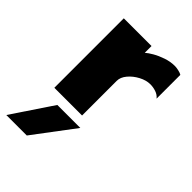

<svg xmlns="http://www.w3.org/2000/svg" viewBox="-216 -537 862 862"><g transform="rotate(45 215.0 -106.5)"><path d="M57 0V-441H233V-398Q244 -408 265.5 -420.5Q287 -433 315 -442.5Q343 -452 371 -452Q380 -452 394 -449Q408 -446 416 -441V-290Q405 -304 387 -310Q369 -316 351 -316Q325 -316 297.5 -301.5Q270 -287 251.5 -265Q233 -243 233 -220V0ZM-9 239 121 45H267L121 239Z"/></g></svg>

Font: Teachers ExtraBold
Style: Regular
Weight: 800
Designer: Alfredo Marco Pradil, Chank Diesel
Version: Version 1.001